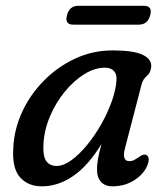

<svg xmlns="http://www.w3.org/2000/svg" viewBox="-20 -648 592 678"><path d="M421.5 -125Q409.5 -79 436.5 -79Q446 -79 454 -83.2Q462 -87.5 471.5 -94Q488 -106 497 -100.5Q512 -92.5 499.5 -62Q486.5 -32 453.2 -11Q420 10 376.5 10Q352 10 337.2 -5.2Q322.5 -20.5 322.5 -50.5Q322.5 -67 325.8 -86Q329 -105 338.5 -140Q293 -64.5 239.5 -27.2Q186 10 127.5 10Q79 10 50.5 -22.2Q22 -54.5 27 -126.5Q30 -191.5 58.2 -252.8Q86.5 -314 134.8 -363Q183 -412 245.2 -441Q307.5 -470 378 -470Q451.5 -470 483.8 -454.5Q516 -439 514 -412Q512 -390.5 498.5 -379.8Q485 -369 480 -350ZM133.5 -140.5Q131 -96 143.5 -79Q156 -62 180 -62Q204 -62 232 -82.2Q260 -102.5 287.5 -136Q315 -169.5 337.8 -209.8Q360.5 -250 375 -291Q389.5 -332 391.5 -366Q392.5 -387.5 381.5 -398.2Q370.5 -409 350.5 -409Q314.5 -409 277.5 -386Q240.5 -363 208.8 -324.2Q177 -285.5 156.8 -237.8Q136.5 -190 133.5 -140.5ZM216.5 -594Q225 -627.5 256.5 -627.5H488Q519.5 -627.5 510.5 -594.5Q501.5 -561 470.5 -561H239Q207.5 -561 216.5 -594Z"/></svg>

Font: Fraunces 9pt SuperSoft
Style: Italic
Weight: 400
Italic angle: -16°
Version: Version 1.000;[b76b70a41]